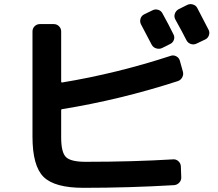

<svg xmlns="http://www.w3.org/2000/svg" viewBox="-20 -858 1040 915"><path d="M706.1 -808.6Q718.8 -815.4 732.9 -811.5Q747.1 -807.6 753.9 -794.9Q784.2 -740.2 806.6 -694.3Q813.5 -681.6 808.6 -668Q803.7 -654.3 791 -648.4L752 -628.9Q739.3 -623 724.6 -627.4Q710 -631.8 703.1 -644.5L652.3 -741.2Q645.5 -753.9 649.4 -768.1Q653.3 -782.2 666 -789.1ZM919.9 -820.3Q956.1 -752 973.6 -716.8Q980.5 -704.1 975.6 -689.9Q970.7 -675.8 958 -669.9L917 -650.4Q903.3 -643.6 889.2 -648.4Q875 -653.3 868.2 -667Q851.6 -700.2 815.4 -765.6Q808.6 -778.3 813 -792Q817.4 -805.7 830.1 -813.5L871.1 -834Q883.8 -840.8 898.4 -836.9Q913.1 -833 919.9 -820.3ZM377.9 37.1Q240.2 37.1 187.5 -15.1Q134.8 -67.4 134.8 -207V-708Q134.8 -722.7 145 -732.9Q155.3 -743.2 169.9 -743.2H236.3Q251 -743.2 261.2 -732.9Q271.5 -722.7 271.5 -708V-468.8Q271.5 -464.8 275.4 -464.8Q536.1 -507.8 793 -591.8Q806.6 -596.7 819.8 -589.8Q833 -583 836.9 -569.3L851.6 -516.6Q855.5 -502.9 848.6 -489.7Q841.8 -476.6 828.1 -471.7Q553.7 -382.8 276.4 -337.9Q271.5 -337.9 271.5 -332V-203.1Q271.5 -131.8 294.4 -109.4Q317.4 -86.9 387.7 -86.9Q613.3 -86.9 805.7 -98.6Q819.3 -99.6 830.1 -89.8Q840.8 -80.1 841.8 -66.4L843.8 -13.7Q844.7 1 834.5 12.2Q824.2 23.4 808.6 24.4Q594.7 37.1 377.9 37.1Z"/></svg>

Font: Rounded-L Mgen+ 1m bold
Style: Bold
Weight: 700
Designer: [Source Han Sans]
Ryoko NISHIZUKA  (kana & ideographs); Paul D. Hunt (Latin, Greek & Cyrillic); Wenlong ZHANG  (bopomofo
Version: Version 1.059.20150602